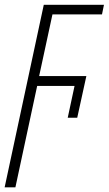

<svg xmlns="http://www.w3.org/2000/svg" viewBox="-66 -550 459 810"><path d="M-46.4 240.2 118.7 -529.8H372.6L364.3 -489.3H155.3L99.1 -229H298.3L259.8 -53.2H219.7L248.5 -187.5H90.8L-1 240.2Z"/></svg>

Font: Open Sans Condensed Light
Style: Italic
Weight: 300
Width: 3
Italic angle: -12°
Designer: Monotype Design Team
Foundry: Monotype Imaging Inc.
Version: Version 3.000; ttfautohint (v1.8.4)